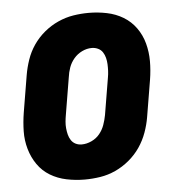

<svg xmlns="http://www.w3.org/2000/svg" viewBox="-44 -570 588 621"><g transform="rotate(-5 250.0 -260.0)"><path d="M207 8Q177 8 148 2Q119 -4 95 -18.5Q71 -33 55 -56Q39 -79 31 -107Q23 -135 23.5 -164.5Q24 -194 29 -225L49 -345Q53 -369 61.5 -394Q70 -419 85 -441Q100 -463 121 -480.5Q142 -498 166.5 -509Q191 -520 216 -524Q241 -528 266 -528Q296 -528 325 -522Q354 -516 378 -501.5Q402 -487 418.5 -464Q435 -441 442.5 -413Q450 -385 450 -355.5Q450 -326 445 -295L425 -175Q421 -151 412 -126Q403 -101 388 -79Q373 -57 352 -39.5Q331 -22 307 -11Q283 0 257.5 4Q232 8 207 8ZM207 -106Q223 -106 239 -113.5Q255 -121 265.5 -134Q276 -147 281.5 -162.5Q287 -178 290 -194L310 -314Q312 -325 312.5 -336Q313 -347 312.5 -357.5Q312 -368 309.5 -378Q307 -388 301.5 -396.5Q296 -405 286.5 -409.5Q277 -414 266 -414Q250 -414 234.5 -406.5Q219 -399 208 -386Q197 -373 191.5 -357.5Q186 -342 184 -326L164 -206Q162 -195 161 -184Q160 -173 161 -162.5Q162 -152 164.5 -142Q167 -132 172.5 -123.5Q178 -115 187 -110.5Q196 -106 207 -106Z"/></g></svg>

Font: Iosevka Term Curly Hv Obl
Style: Regular
Weight: 900
Italic angle: -9°
Designer: Belleve Invis
Foundry: Belleve Invis
Version: Version 32.3.0